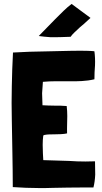

<svg xmlns="http://www.w3.org/2000/svg" viewBox="-20 -951 521 976"><path d="M181 5C203 5 225 5 248 4C299 3 350 2 400 2H455C460 -18 463 -40 464 -63L463 -131C447 -131 430 -130 414 -130C386 -130 358 -131 331 -133C312 -134 238 -136 200 -137C199 -157 197 -183 197 -215C197 -232 198 -248 200 -262C203 -265 210 -266 219 -267C228 -268 239 -268 251 -268C273 -268 307 -269 321 -273C320 -304 322 -332 322 -361C322 -378 321 -396 319 -412C298 -414 278 -414 257 -414C236 -414 216 -415 196 -416C196 -416 194 -477 194 -477C194 -477 196 -505 196 -505L198 -535C220 -537 242 -538 264 -538H330C352 -537 374 -538 396 -539C417 -540 439 -543 460 -548C460 -571 461 -595 463 -619C464 -643 463 -667 460 -690C460 -691 453 -691 440 -692C427 -693 409 -693 387 -693C365 -693 340 -693 311 -692C282 -691 253 -691 222 -690C191 -689 161 -689 131 -688C100 -687 72 -685 46 -684C43 -627 41 -570 40 -513C40 -485 39 -456 39 -428C39 -400 40 -372 40 -343C41 -286 42 -230 43 -173C44 -116 45 -58 45 0C89 3 134 5 181 5ZM235 -762C251 -761 323 -763 339 -764C346 -776 372 -799 387 -813C400 -823 407 -830 440 -860L344 -931C317 -911 290 -883 260 -853C247 -839 194 -785 177 -768C185 -766 222 -763 235 -762Z"/></svg>

Font: Londrina Solid CC
Style: CC
Weight: 400
Designer: Marcelo Magalhaes
Foundry: Tipos Pereira
Version: Version 1.003;FEAKit 1.0